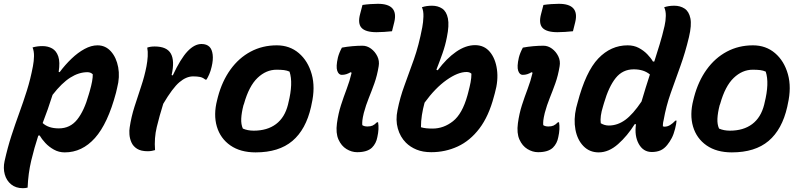

<svg xmlns="http://www.w3.org/2000/svg" viewBox="-51 -788 4211 1008"><path d="M120 -539Q144 -546 172 -546Q201 -546 223 -533.5Q245 -521 255 -491.5Q265 -462 257 -411L262 -409Q291 -448 324.5 -480Q358 -512 393 -531Q428 -550 461 -550Q503 -550 531.5 -518Q560 -486 569.5 -435Q579 -384 564 -327L558 -301Q515 -139 447.5 -63.5Q380 12 289 12Q258 12 232 -2.5Q206 -17 187 -37.5Q168 -58 157 -77L150 -76Q129 -12 113 55Q97 122 94 197Q82 200 69 200Q32 200 7.5 180Q-17 160 -26 127.5Q-35 95 -27 58Q-11 -14 9 -75.5Q29 -137 50 -194.5Q71 -252 90 -312Q109 -372 122 -441Q127 -467 127.5 -493Q128 -519 120 -539ZM408 -409Q363 -409 318 -380.5Q273 -352 225 -290Q213 -252 200 -215Q187 -178 173 -142Q203 -114 258 -114Q317 -114 354 -160Q391 -206 415 -292L420 -309Q437 -368 436 -398Q425 -409 408 -409Z M763 0Q757 2 746.5 4Q736 6 725 6Q689 6 668.5 -7Q648 -20 639 -40.5Q630 -61 628.5 -82.5Q627 -104 630 -120Q638 -174 655 -227.5Q672 -281 690 -334.5Q708 -388 718 -440Q723 -466 724.5 -492Q726 -518 722 -538Q738 -544 761 -544Q825 -544 846 -506.5Q867 -469 850 -394L856 -392Q897 -480 933.5 -518.5Q970 -557 1007 -557Q1034 -557 1049 -542Q1062 -529 1065.5 -501.5Q1069 -474 1060 -437Q1055 -415 1047.5 -398Q1040 -381 1033 -370H1027Q1014 -381 999 -384Q984 -387 963 -387Q927 -387 891 -356.5Q855 -326 806 -243Q786 -179 772 -121Q758 -63 763 0Z M1402 -550Q1470 -550 1518 -509Q1566 -468 1585.5 -398.5Q1605 -329 1585 -242L1582 -227Q1555 -108 1484 -48Q1413 12 1291 12Q1211 12 1158.5 -24.5Q1106 -61 1087.5 -123.5Q1069 -186 1089 -263L1093 -279Q1115 -362 1159 -423Q1203 -484 1265 -517Q1327 -550 1402 -550ZM1401 -422Q1346 -422 1301 -379Q1256 -336 1230 -243L1227 -235Q1217 -196 1215.5 -165.5Q1214 -135 1224 -113Q1249 -102 1281 -102Q1352 -102 1398 -136.5Q1444 -171 1461 -239L1463 -248Q1489 -352 1469 -412Q1456 -418 1440 -420Q1424 -422 1401 -422Z M1744 -538Q1770 -543 1798.5 -545.5Q1827 -548 1852 -548Q1876 -548 1897 -532.5Q1918 -517 1930 -492.5Q1942 -468 1937 -440Q1929 -391 1914.5 -350.5Q1900 -310 1885 -273Q1870 -236 1859 -195Q1853 -170 1851.5 -156Q1850 -142 1851 -131Q1861 -124 1878 -124Q1894 -124 1904.5 -128.5Q1915 -133 1928 -146H1934Q1940 -112 1930 -68Q1924 -35 1902 -13Q1877 11 1824 11Q1795 11 1768 -5.5Q1741 -22 1726 -55.5Q1711 -89 1718 -141Q1725 -192 1739 -235.5Q1753 -279 1769 -321Q1785 -363 1795 -406L1790 -409Q1778 -402 1767 -398.5Q1756 -395 1743 -395Q1727 -395 1719.5 -416.5Q1712 -438 1723 -486Q1729 -510 1744 -538ZM1852 -762Q1872 -765 1894 -766.5Q1916 -768 1933 -768Q2042 -768 2019 -672L2007 -624Q1988 -622 1966 -620.5Q1944 -619 1926 -619Q1868 -619 1847 -642Q1826 -665 1840 -716Z M2542 -281Q2515 -178 2466 -113.5Q2417 -49 2352 -19Q2287 11 2213 11Q2169 11 2136 -2.5Q2103 -16 2080 -39Q2050 -69 2037.5 -113.5Q2025 -158 2036 -210Q2049 -276 2072.5 -339.5Q2096 -403 2122 -476.5Q2148 -550 2166 -645Q2171 -671 2172 -701Q2173 -731 2164 -750Q2187 -758 2217 -758Q2248 -758 2270.5 -743Q2293 -728 2300.5 -691.5Q2308 -655 2295 -592Q2287 -550 2272 -507.5Q2257 -465 2240 -422L2247 -419Q2293 -481 2343.5 -516Q2394 -551 2443 -551Q2491 -551 2520.5 -516Q2550 -481 2558 -423.5Q2566 -366 2547 -299ZM2398 -410Q2353 -410 2293.5 -368Q2234 -326 2178 -249Q2169 -216 2164 -184Q2159 -152 2159 -120Q2172 -116 2187 -114.5Q2202 -113 2220 -113Q2278 -113 2327 -151.5Q2376 -190 2403 -287L2407 -302Q2415 -332 2419.5 -355.5Q2424 -379 2424 -401Q2415 -410 2398 -410Z M2694 -538Q2720 -543 2748.5 -545.5Q2777 -548 2802 -548Q2826 -548 2847 -532.5Q2868 -517 2880 -492.5Q2892 -468 2887 -440Q2879 -391 2864.5 -350.5Q2850 -310 2835 -273Q2820 -236 2809 -195Q2803 -170 2801.5 -156Q2800 -142 2801 -131Q2811 -124 2828 -124Q2844 -124 2854.5 -128.5Q2865 -133 2878 -146H2884Q2890 -112 2880 -68Q2874 -35 2852 -13Q2827 11 2774 11Q2745 11 2718 -5.5Q2691 -22 2676 -55.5Q2661 -89 2668 -141Q2675 -192 2689 -235.5Q2703 -279 2719 -321Q2735 -363 2745 -406L2740 -409Q2728 -402 2717 -398.5Q2706 -395 2693 -395Q2677 -395 2669.5 -416.5Q2662 -438 2673 -486Q2679 -510 2694 -538ZM2802 -762Q2822 -765 2844 -766.5Q2866 -768 2883 -768Q2992 -768 2969 -672L2957 -624Q2938 -622 2916 -620.5Q2894 -619 2876 -619Q2818 -619 2797 -642Q2776 -665 2790 -716Z M3244 -550Q3277 -550 3302.5 -536.5Q3328 -523 3347 -503.5Q3366 -484 3377 -465H3384Q3398 -509 3412 -554.5Q3426 -600 3438 -652Q3444 -678 3444.5 -704.5Q3445 -731 3436 -750Q3459 -758 3489 -758Q3520 -758 3543 -743Q3566 -728 3573.5 -692Q3581 -656 3566 -593Q3547 -513 3521 -441Q3495 -369 3470.5 -300Q3446 -231 3433 -157Q3430 -145 3429.5 -137.5Q3429 -130 3429 -125Q3431 -124 3434 -123.5Q3437 -123 3438 -123Q3453 -123 3467 -131.5Q3481 -140 3495 -155H3501Q3500 -146 3498.5 -136Q3497 -126 3493 -111Q3486 -83 3475.5 -63Q3465 -43 3452 -27Q3436 -7 3416.5 1.5Q3397 10 3371 10Q3326 10 3302.5 -32.5Q3279 -75 3288 -136H3281Q3243 -75 3194 -31.5Q3145 12 3092 12Q3044 12 3012 -21Q2980 -54 2970 -107.5Q2960 -161 2974 -222L2981 -248Q3024 -412 3090 -481Q3156 -550 3244 -550ZM3103 -141Q3123 -129 3145 -129Q3191 -129 3231.5 -158.5Q3272 -188 3317 -255Q3328 -293 3339 -328Q3350 -363 3361 -397Q3329 -424 3276 -424Q3218 -424 3181.5 -378.5Q3145 -333 3120 -247L3115 -230Q3098 -176 3103 -141Z M3902 -550Q3970 -550 4018 -509Q4066 -468 4085.5 -398.5Q4105 -329 4085 -242L4082 -227Q4055 -108 3984 -48Q3913 12 3791 12Q3711 12 3658.5 -24.5Q3606 -61 3587.5 -123.5Q3569 -186 3589 -263L3593 -279Q3615 -362 3659 -423Q3703 -484 3765 -517Q3827 -550 3902 -550ZM3901 -422Q3846 -422 3801 -379Q3756 -336 3730 -243L3727 -235Q3717 -196 3715.5 -165.5Q3714 -135 3724 -113Q3749 -102 3781 -102Q3852 -102 3898 -136.5Q3944 -171 3961 -239L3963 -248Q3989 -352 3969 -412Q3956 -418 3940 -420Q3924 -422 3901 -422Z"/></svg>

Font: Recursive Sn Csl St
Style: Bold Italic
Weight: 700
Italic angle: -15°
Version: Version 1.079;hotconv 1.0.112;makeotfexe 2.5.65598; ttfautoh